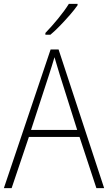

<svg xmlns="http://www.w3.org/2000/svg" viewBox="-20 -970 557 990"><path d="M477 0 390 -264H129L40 0H0L241 -715H282L517 0ZM288 -585Q282 -605 275 -628Q268 -651 261 -675Q254 -652 247 -629Q240 -606 233 -585L140 -300H378ZM380 -943Q364 -920 340 -892.5Q316 -865 290 -838Q264 -811 240 -791H214V-800Q246 -833 280 -874.5Q314 -916 335 -950H380Z"/></svg>

Font: Noto Sans Sinhala UI SemiCondensed ExtraLight
Style: Regular
Weight: 200
Width: 4
Designer: Jelle Bosma - Monotype Design Team
Foundry: Monotype Imaging Inc.
Version: Version 2.006; ttfautohint (v1.8.4.7-5d5b)